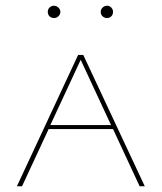

<svg xmlns="http://www.w3.org/2000/svg" viewBox="-20 -651 565 671"><path d="M147 -610Q147 -619 153.5 -625Q160 -631 169 -631Q177 -631 184 -624.5Q191 -618 191 -610Q191 -601 184.5 -594.5Q178 -588 169 -588Q159 -588 153 -594Q147 -600 147 -610ZM332 -610Q332 -618 338.5 -624.5Q345 -631 354 -631Q363 -631 369 -624.5Q375 -618 375 -610Q375 -600 369 -594Q363 -588 354 -588Q345 -588 338.5 -594Q332 -600 332 -610ZM375 -200H150L57 0H39L253 -459H271L486 0H468ZM368 -214 262 -442 156 -214Z"/></svg>

Font: Ysabeau SC Thin
Style: Regular
Weight: 200
Designer: Christian Thalmann (Catharsis Fonts)
Version: Version 0.003